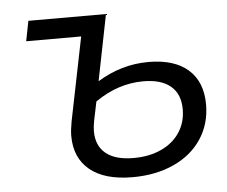

<svg xmlns="http://www.w3.org/2000/svg" viewBox="-51 -759 979 828"><g transform="rotate(-5 438.5 -344.5)"><path d="M833 -274Q833 -190 790 -125Q747 -60 669 -24.5Q591 11 491 11Q370 11 306 -41.5Q242 -94 242 -189Q242 -214 249 -252L322 -613H84L101 -700H437L380 -414Q484 -478 601 -478Q713 -478 773 -425Q833 -372 833 -274ZM731 -262Q731 -328 690 -362.5Q649 -397 572 -397Q462 -397 363 -328L346 -246Q341 -219 341 -201Q341 -138 382 -104.5Q423 -71 502 -71Q570 -71 622 -95Q674 -119 702.5 -162.5Q731 -206 731 -262Z"/></g></svg>

Font: Montserrat Alternates Medium
Style: Italic
Weight: 500
Italic angle: -11.3°
Designer: Julieta Ulanovsky
Foundry: Julieta Ulanovsky
Version: Version 7.200